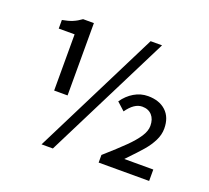

<svg xmlns="http://www.w3.org/2000/svg" viewBox="-117 -813 1059 972"><g transform="rotate(20 412.5 -327.0)"><path d="M77.6 -568.4V-614.7Q110.8 -620.6 133.1 -629.9Q155.3 -639.2 177.2 -655.3H235.4V-265.6H163.1V-568.4ZM536.6 -667.5H598.1L257.3 12.2H196.3ZM682.1 -263.7Q682.1 -299.8 663.1 -320.8Q644 -341.8 610.8 -341.8Q567.9 -341.8 529.3 -286.6L486.8 -325.2Q511.2 -360.8 545.9 -381.3Q580.6 -401.9 620.1 -401.9Q681.2 -401.9 717 -368.7Q752.9 -335.4 752.9 -274.9Q752.9 -241.7 736.8 -209.5Q720.7 -177.2 695.1 -147.5Q669.4 -117.7 622.1 -68.8L615.2 -61.5H771.5V0H499.5V-41Q567.4 -101.1 604.5 -137.7Q641.6 -174.3 661.9 -205.3Q682.1 -236.3 682.1 -263.7Z"/></g></svg>

Font: Varta SemiBold
Style: Regular
Weight: 600
Designer: Joana Correia, Viktoriya Grabowska, Eben Sorkin
Foundry: Sorkin Type
Version: Version 1.003; ttfautohint (v1.3) -l 8 -r 24 -G 200 -x 12 -H